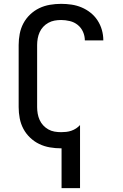

<svg xmlns="http://www.w3.org/2000/svg" viewBox="-20 -763 640 998"><path d="M300 215V8Q299 8 298.5 8Q298 8 298 8Q268 8 239 3Q210 -2 184 -14.5Q158 -27 136.5 -47.5Q115 -68 101.5 -93.5Q88 -119 82.5 -148Q77 -177 77 -206V-529Q77 -558 82.5 -587Q88 -616 101.5 -641.5Q115 -667 136.5 -687.5Q158 -708 184 -720.5Q210 -733 239 -738Q268 -743 298 -743Q325 -743 352 -739Q379 -735 404 -724.5Q429 -714 450.5 -697Q472 -680 487 -657Q502 -634 509.5 -607.5Q517 -581 517 -554Q517 -553 517 -553Q517 -553 517 -553H421Q421 -553 421 -553Q421 -553 421 -553Q421 -576 411.5 -597.5Q402 -619 384 -633.5Q366 -648 343 -653.5Q320 -659 298 -659Q280 -659 263.5 -656Q247 -653 231.5 -644.5Q216 -636 204.5 -623.5Q193 -611 186 -595.5Q179 -580 176 -563Q173 -546 173 -529V-206Q173 -189 176 -172Q179 -155 186 -139.5Q193 -124 204.5 -111.5Q216 -99 231 -90.5Q246 -82 263 -79Q280 -76 298 -76Q311 -76 324.5 -77.5Q338 -79 351 -83.5Q364 -88 375.5 -95.5Q387 -103 396 -113V215Z"/></svg>

Font: Iosevka SS04 Medium Extended
Style: Regular
Weight: 500
Width: 7
Monospace: yes
Designer: Belleve Invis
Foundry: Belleve Invis
Version: Version 19.0.0; ttfautohint (v1.8.4)